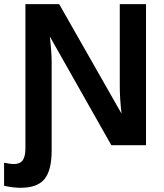

<svg xmlns="http://www.w3.org/2000/svg" viewBox="-57 -708 799 936"><path d="M231.4 -688 535.6 -153.8Q526.9 -227.5 526.9 -288.1V-688H654.8V0H485.8L186 -529.8Q194.8 -452.6 194.8 -405.8V25.4Q194.8 122.6 159.9 165Q125 207.5 43.5 207.5Q7.3 207.5 -37.1 197.8V85.4Q-3.9 91.8 9.3 91.8Q41 91.8 54 73Q66.9 54.2 66.9 15.6V-688Z"/></svg>

Font: Arial
Style: Bold
Weight: 700
Designer: Steve Matteson
Foundry: Ascender Corporation
Version: Version 2.00.3